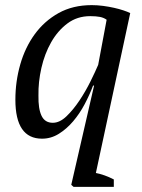

<svg xmlns="http://www.w3.org/2000/svg" viewBox="-20 -529 555 749"><path d="M354 146Q387 152 424 171V200H267L258 192L347 -195H343Q330 -160 310.5 -123Q291 -86 265.5 -56Q240 -26 209.5 -7Q179 12 144 12Q40 12 40 -140Q40 -211 59 -277.5Q78 -344 115.5 -395.5Q153 -447 208.5 -478Q264 -509 338 -509Q360 -509 382.5 -506Q405 -503 425 -498.5Q445 -494 461.5 -488.5Q478 -483 488 -478ZM186 -50Q213 -50 239.5 -75.5Q266 -101 290 -137Q314 -173 333 -211.5Q352 -250 363 -276L396 -452Q385 -460 370 -463Q355 -466 332 -466Q281 -466 243 -437.5Q205 -409 179.5 -364Q154 -319 141.5 -264Q129 -209 130 -156Q129 -105 142 -77.5Q155 -50 186 -50Z"/></svg>

Font: PTSerifItalic
Style: Italic
Weight: 400
Italic angle: -12°
Designer: A.Korolkova, O.Umpeleva, V.Yefimov
Foundry: ParaType Ltd
Version: Version 1.000W OFL